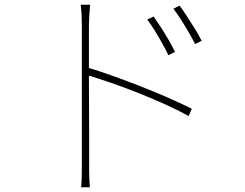

<svg xmlns="http://www.w3.org/2000/svg" viewBox="-20 -765 1040 814"><path d="M631 -695Q642 -680 659 -654Q676 -628 693 -599Q710 -570 722 -545L694 -531Q684 -552 668.5 -580Q653 -608 636 -635.5Q619 -663 604 -682ZM741 -741Q753 -726 770 -700Q787 -674 805 -645Q823 -616 835 -592L807 -578Q797 -599 781 -626.5Q765 -654 747.5 -681.5Q730 -709 715 -728ZM327 -69Q327 -78 327 -118.5Q327 -159 327 -218.5Q327 -278 327 -345Q327 -412 327 -475.5Q327 -539 327 -587.5Q327 -636 327 -657Q327 -673 326 -699Q325 -725 322 -745H362Q360 -726 358.5 -698.5Q357 -671 357 -657Q357 -607 357 -545.5Q357 -484 357 -420Q357 -356 357.5 -295.5Q358 -235 358 -186Q358 -137 358 -105.5Q358 -74 358 -69Q358 -52 358 -34Q358 -16 359 0Q360 16 361 29H324Q326 10 326.5 -16.5Q327 -43 327 -69ZM351 -479Q400 -464 457.5 -443.5Q515 -423 575 -399.5Q635 -376 691 -351.5Q747 -327 793 -304L780 -273Q737 -297 680.5 -322.5Q624 -348 563.5 -372Q503 -396 447.5 -415Q392 -434 351 -446Z"/></svg>

Font: Noto Sans JP
Style: Regular
Weight: 100
Designer: Ryoko NISHIZUKA 西塚涼子 (kana, bopomofo & ideographs); Paul D. Hunt (Latin, Greek & Cyrillic); Sandoll Communications 산돌커뮤니
Foundry: Adobe
Version: Version 2.004;hotconv 1.0.118;makeotfexe 2.5.65603